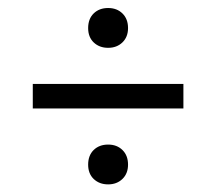

<svg xmlns="http://www.w3.org/2000/svg" viewBox="-20 -625 551 489"><path d="M63.5 -348.8V-411.2H447.1V-348.8ZM255.4 -155.4Q233.2 -155.4 218.8 -169Q204.5 -182.6 204.5 -205.7Q204.5 -229.2 218.6 -243Q232.8 -256.8 255.4 -256.8Q277.9 -256.8 292 -242.8Q306.1 -228.9 306.1 -205.7Q306.1 -183 291.8 -169.2Q277.5 -155.4 255.4 -155.4ZM255.4 -503.2Q233.2 -503.2 218.8 -516.8Q204.5 -530.4 204.5 -553.5Q204.5 -577 218.6 -590.8Q232.8 -604.6 255.4 -604.6Q277.9 -604.6 292 -590.6Q306.1 -576.7 306.1 -553.5Q306.1 -530.8 291.8 -517Q277.5 -503.2 255.4 -503.2Z"/></svg>

Font: Encode Sans SC Condensed Thin
Style: Regular
Weight: 100
Width: 3
Designer: Multiple Designers
Foundry: Impallari Type
Version: Version 3.002